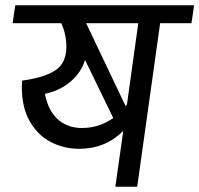

<svg xmlns="http://www.w3.org/2000/svg" viewBox="-20 -709 757 729"><path d="M707 -621H588L501 0H418L448 -212Q380 -144 281 -144Q223 -144 173.5 -169.5Q124 -195 93.5 -247.5Q63 -300 63 -377Q63 -394 64 -403Q147 -414 189.5 -441.5Q232 -469 232 -532Q232 -577 213 -621H28L38 -689H717ZM505 -621H307L457 -306L462 -312ZM291 -223Q357 -223 410 -261L303 -481Q288 -433 247 -398.5Q206 -364 151 -353Q152 -343 156 -330Q171 -278 206 -250.5Q241 -223 291 -223Z"/></svg>

Font: FiraGO
Style: Italic
Weight: 400
Italic angle: -8°
Designer: bBox Type GmbH
Foundry: bBox Type GmbH
Version: Version 1.001